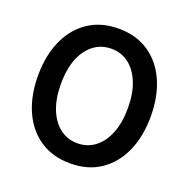

<svg xmlns="http://www.w3.org/2000/svg" viewBox="-128 -835 955 970"><g transform="rotate(20 349.0 -350.0)"><path d="M349 12Q255 12 187 -33.5Q119 -79 82.5 -160.5Q46 -242 46 -350Q46 -458 82.5 -539.5Q119 -621 187 -666.5Q255 -712 349 -712Q444 -712 511.5 -666.5Q579 -621 615.5 -539.5Q652 -458 652 -350Q652 -242 615.5 -160.5Q579 -79 511.5 -33.5Q444 12 349 12ZM349 -96Q402 -96 442.5 -126.5Q483 -157 506 -214Q529 -271 529 -350Q529 -429 506 -486Q483 -543 442.5 -573.5Q402 -604 349 -604Q269 -604 219 -536.5Q169 -469 169 -350Q169 -271 192 -214Q215 -157 255.5 -126.5Q296 -96 349 -96Z"/></g></svg>

Font: DM Sans SemiBold
Style: Regular
Weight: 600
Designer: Colophon Foundry, Jonny Pinhorn
Foundry: Colophon Foundry
Version: Version 4.004; ttfautohint (v1.8.4.7-5d5b)